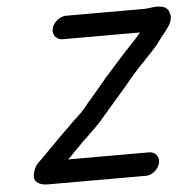

<svg xmlns="http://www.w3.org/2000/svg" viewBox="-50 -704 772 781"><g transform="rotate(-5 336.0 -313.0)"><path d="M225 -555H541C530 -540 517 -527 504 -513C473 -481 419 -420 386 -383C367 -361 340 -327 322 -307C306 -290 289 -266 272 -249L244 -223C235 -215 228 -207 220 -199L195 -175L172 -152C159 -140 149 -127 137 -117C126 -106 112 -90 100 -79L85 -65C73 -55 61 -31 60 -8C59 16 84 28 115 28H515C540 28 566 6 572 -19C578 -44 561 -66 536 -66H205L216 -76C228 -90 241 -102 255 -116L279 -140C288 -148 296 -156 305 -165C325 -184 345 -203 364 -227C393 -261 424 -296 455 -332C472 -352 521 -412 540 -429C567 -459 596 -484 619 -518C640 -549 685 -586 668 -627C660 -648 647 -651 621 -654C607 -654 582 -649 569 -649H247C222 -649 195 -627 189 -602C183 -577 200 -555 225 -555Z"/></g></svg>

Font: Electronic
Style: ExBlkIt
Weight: 900
Version: Version 1.011